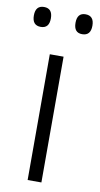

<svg xmlns="http://www.w3.org/2000/svg" viewBox="-88 -759 415 798"><g transform="rotate(10 119.5 -360.0)"><path d="M147 0H88.9V-530.8H147ZM31.7 -720.2Q67.4 -720.2 67.4 -678.2Q67.4 -636.2 31.7 -636.2Q-4.4 -636.2 -4.4 -678.2Q-4.4 -720.2 31.7 -720.2ZM206.5 -720.2Q242.7 -720.2 242.7 -678.2Q242.7 -636.2 206.5 -636.2Q171.4 -636.2 171.4 -678.2Q171.4 -720.2 206.5 -720.2Z"/></g></svg>

Font: Droid Sans TV
Style: Regular
Weight: 300
Version: Version 1.00